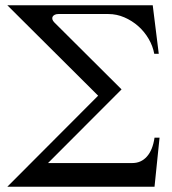

<svg xmlns="http://www.w3.org/2000/svg" viewBox="-20 -708 654 728"><path d="M565.9 0H7.8L352.1 -345.2L7.8 -688H559.1L582 -503.9H564.9Q559.6 -533.2 543.7 -560.5Q527.8 -587.9 504.4 -608.6Q481 -629.4 451.7 -642.1Q422.4 -654.8 391.1 -654.8H201.2Q192.9 -654.8 187.3 -651.9Q181.6 -648.9 179.4 -644.5Q177.2 -640.1 178.7 -634.5Q180.2 -628.9 186 -623L440.9 -369.1L162.1 -89.8H481.9Q515.1 -89.8 537.1 -114.5Q559.1 -139.2 565.9 -186H585Z"/></svg>

Font: Charis SIL
Style: Bold
Weight: 700
Foundry: SIL International
Version: Version 4.112